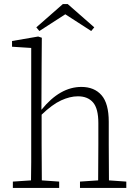

<svg xmlns="http://www.w3.org/2000/svg" viewBox="-20 -921 669 941"><path d="M43 0V-31L132 -37Q133 -78 133 -126Q133 -174 133 -213V-686L39 -692V-720L167 -742L185 -736L184 -603L183 -384H184Q274 -495 379 -495Q442 -495 477.5 -454.5Q513 -414 513 -324V-213Q513 -173 513.5 -125Q514 -77 514 -37L599 -31V0H372V-31L461 -37Q461 -77 461.5 -125Q462 -173 462 -213V-318Q462 -389 436 -419Q410 -449 362 -449Q323 -449 279.5 -429Q236 -409 184 -359V-213Q184 -174 184.5 -126Q185 -78 185 -37L270 -31V0ZM312 -901 442 -787 427 -769 300 -851 173 -769 158 -787 288 -901Z"/></svg>

Font: Source Serif 4 SmText Light
Style: Regular
Weight: 300
Designer: Frank Grießhammer
Foundry: Adobe
Version: Version 4.005;hotconv 1.1.0;makeotfexe 2.6.0